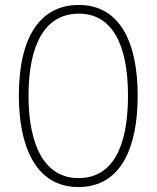

<svg xmlns="http://www.w3.org/2000/svg" viewBox="-20 -810 631 774"><path d="M535 -424C535 -640 463 -790 298 -790C141 -790 56 -660 56 -424C56 -227 120 -56 296 -56C472 -56 535 -222 535 -424ZM95 -424C95 -630 161 -755 298 -755C429 -755 496 -636 496 -424C496 -213 431 -92 296 -92C164 -92 95 -217 95 -424Z"/></svg>

Font: Noto Sans Malayalam UI Condensed ExtraLight
Style: Regular
Weight: 200
Width: 3
Designer: Jelle Bosma - Monotype Design Team
Foundry: Monotype Imaging Inc.
Version: Version 2.104